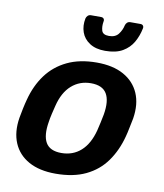

<svg xmlns="http://www.w3.org/2000/svg" viewBox="-84 -810 759 889"><g transform="rotate(10 295.5 -365.5)"><path d="M237 10Q161 10 110.5 -18Q60 -46 38.5 -97Q17 -148 28 -216Q31 -234 36.5 -260Q42 -286 47 -304Q65 -373 102.5 -423.5Q140 -474 198.5 -502Q257 -530 337 -530Q413 -530 463.5 -502Q514 -474 536 -423.5Q558 -373 547 -304Q543 -286 538 -260Q533 -234 528 -216Q510 -148 473.5 -97Q437 -46 378.5 -18Q320 10 237 10ZM247 -89Q301 -89 338.5 -122.5Q376 -156 393 -221Q397 -236 402 -260Q407 -284 410 -299Q421 -364 401 -397.5Q381 -431 327 -431Q274 -431 236 -397.5Q198 -364 182 -299Q178 -284 172.5 -260Q167 -236 165 -221Q154 -156 173.5 -122.5Q193 -89 247 -89ZM364 -590Q320 -590 291.5 -608.5Q263 -627 252.5 -657Q242 -687 249 -722Q251 -730 257 -735.5Q263 -741 272 -741H319Q328 -741 332 -735.5Q336 -730 334 -722Q330 -699 335.5 -680Q341 -661 370 -661Q400 -661 414.5 -680Q429 -699 434 -722Q436 -730 442 -735.5Q448 -741 457 -741H504Q513 -741 517 -735.5Q521 -730 519 -722Q512 -687 495 -657Q478 -627 446.5 -608.5Q415 -590 364 -590Z"/></g></svg>

Font: Rubik Medium
Style: Italic
Weight: 500
Italic angle: -12°
Designer: Hubert and Fischer
Foundry: Hubert and Fischer
Version: Version 2.300;gftools[0.9.30]